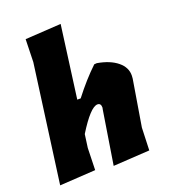

<svg xmlns="http://www.w3.org/2000/svg" viewBox="-131 -798 789 897"><g transform="rotate(-20 263.5 -350.0)"><path d="M370 -474Q433 -463 469 -433.5Q505 -404 504 -363L503 -349L465 -119L461 -7L280 4L322 -260L324 -270Q324 -292 307 -292Q272 -292 204 -182L195 -116L192 -7L14 4L93 -580L96 -693L274 -704L226 -345H243Q300 -419 357 -473Z"/></g></svg>

Font: Alegreya Sans Black
Style: Italic
Weight: 900
Italic angle: -7°
Designer: Juan Pablo del Peral
Foundry: Huerta Tipografica
Version: Version 2.007